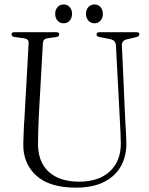

<svg xmlns="http://www.w3.org/2000/svg" viewBox="-20 -848 685 882"><path d="M531 -290 512.5 -639Q511.5 -651.5 505.8 -658.2Q500 -665 485.5 -668.5L436 -678Q423.5 -680.5 423.5 -689.5Q423.5 -700 435.5 -700H607.5Q620 -700 620 -689.5Q620 -681 606 -677.5L563.5 -667.5Q538.5 -662 540 -638L555.5 -293Q557 -267 558.5 -242Q560 -217 560.5 -191Q561.5 -132.5 536.2 -86Q511 -39.5 459.2 -12.8Q407.5 14 329 14Q207 14 146.2 -41.8Q85.5 -97.5 87 -186Q87.5 -201 88.2 -224.8Q89 -248.5 90.2 -273.2Q91.5 -298 93 -316L111.5 -649.5Q112.5 -668.5 91.5 -672L46.5 -678Q33 -680.5 33 -689.5Q33 -700 45.5 -700H239.5Q252 -700 252 -689.5Q252 -680.5 239 -678L196.5 -672Q178 -669 177 -649.5L158.5 -319Q156.5 -281 155.8 -250Q155 -219 154.5 -194.5Q153 -106 202.8 -59.8Q252.5 -13.5 343.5 -13.5Q435 -13.5 485.8 -61.8Q536.5 -110 535 -193.5Q534.5 -223 533.2 -246.5Q532 -270 531 -290ZM272.5 -741Q255 -741 244.2 -753.5Q233.5 -766 233.5 -784.5Q233.5 -803 244.2 -815.2Q255 -827.5 272.5 -827.5Q289.5 -827.5 300.2 -815.2Q311 -803 311 -784.5Q311 -766 300.2 -753.5Q289.5 -741 272.5 -741ZM414 -741Q396.5 -741 385.8 -753.5Q375 -766 375 -784.5Q375 -803 385.8 -815.2Q396.5 -827.5 414 -827.5Q431.5 -827.5 442 -815.2Q452.5 -803 452.5 -784.5Q452.5 -766 442 -753.5Q431.5 -741 414 -741Z"/></svg>

Font: Fraunces 144pt Soft Light
Style: Regular
Weight: 300
Version: Version 1.000;[0bf87f6ff]